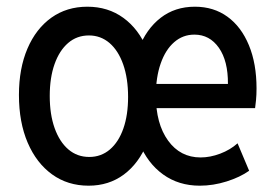

<svg xmlns="http://www.w3.org/2000/svg" viewBox="-20 -557 838 584"><path d="M249.5 7.8Q186 7.8 138.4 -26.6Q90.8 -61 64.2 -123Q37.6 -185.1 37.6 -268.1Q37.6 -348.6 63.5 -409.2Q89.4 -469.7 136.2 -503.2Q183.1 -536.6 245.6 -536.6Q308.6 -536.6 355.2 -502.7Q401.9 -468.8 427.2 -407.7Q452.6 -346.7 452.6 -265.1Q452.6 -183.1 427.5 -121.6Q402.3 -60.1 356.7 -26.1Q311 7.8 249.5 7.8ZM251.5 -79.6Q287.6 -79.6 314.2 -102.3Q340.8 -125 355.2 -166Q369.6 -207 369.6 -262.2Q369.6 -318.8 354.7 -361.1Q339.8 -403.3 313 -426.3Q286.1 -449.2 250.5 -449.2Q213.9 -449.2 187.3 -426.3Q160.6 -403.3 146 -362.1Q131.3 -320.8 131.3 -265.1Q131.3 -209 146.2 -167.2Q161.1 -125.5 188 -102.5Q214.8 -79.6 251.5 -79.6ZM587.9 7.8Q523.4 7.8 476.1 -26.4Q428.7 -60.5 403.3 -122.3Q377.9 -184.1 377.9 -267.1Q377.9 -347.2 401.4 -408Q424.8 -468.8 468.5 -502.7Q512.2 -536.6 572.8 -536.6Q629.9 -536.6 671.9 -506.1Q713.9 -475.6 737.1 -419.4Q760.3 -363.3 760.3 -288.1Q760.3 -269 758.8 -253.2Q757.3 -237.3 755.9 -228H439V-301.8H673.3Q673.8 -371.6 645.8 -411.6Q617.7 -451.7 571.3 -451.7Q536.1 -451.7 509.8 -428.7Q483.4 -405.8 468.8 -364Q454.1 -322.3 454.1 -266.6Q454.1 -180.7 491.2 -129.4Q528.3 -78.1 590.3 -78.1Q619.1 -78.1 649.7 -89.6Q680.2 -101.1 702.6 -121.1L737.8 -37.6Q710.4 -18.1 669.4 -5.1Q628.4 7.8 587.9 7.8Z"/></svg>

Font: Reddit Sans Condensed Medium
Style: Regular
Weight: 500
Designer: Stephen Hutchings
Foundry: Reddit
Version: Version 1.014